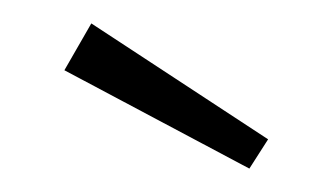

<svg xmlns="http://www.w3.org/2000/svg" viewBox="-20 -792 273 164"><path d="M58 -772 209 -673 193 -648 35 -732Z"/></svg>

Font: Fira Sans Extra Condensed ExtraLight
Style: Regular
Weight: 275
Width: 1
Designer: Carrois Corporate & Edenspiekermann AG
Foundry: Carrois Corporate GbR & Edenspiekermann AG
Version: Version 4.203